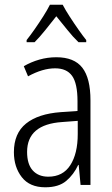

<svg xmlns="http://www.w3.org/2000/svg" viewBox="-20 -785 475 815"><path d="M219 -542Q295 -542 329.5 -497.5Q364 -453 364 -359V0H322L314 -85H312Q293 -44 261 -17Q229 10 172 10Q106 10 72.5 -33Q39 -76 39 -139Q39 -219 90.5 -260.5Q142 -302 238 -309L309 -314V-355Q309 -431 286 -463Q263 -495 214 -495Q161 -495 99 -461L81 -504Q112 -522 147 -532Q182 -542 219 -542ZM244 -267Q95 -257 95 -140Q95 -88 119 -61.5Q143 -35 185 -35Q247 -35 278.5 -84Q310 -133 310 -216V-272ZM246 -765Q258 -742 276.5 -713.5Q295 -685 314 -658Q333 -631 346 -615V-606H313Q290 -628 266 -658Q242 -688 219 -716Q197 -688 172.5 -657.5Q148 -627 127 -606H93V-615Q109 -635 127.5 -661.5Q146 -688 163.5 -715.5Q181 -743 192 -765Z"/></svg>

Font: Noto Sans Sinhala Condensed Light
Style: Regular
Weight: 300
Width: 3
Designer: Jelle Bosma - Monotype Design Team
Foundry: Monotype Imaging Inc.
Version: Version 2.006; ttfautohint (v1.8.4.7-5d5b)